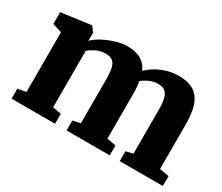

<svg xmlns="http://www.w3.org/2000/svg" viewBox="-101 -806 1207 1046"><g transform="rotate(30 502.5 -282.5)"><path d="M41.5 0V-62.5L93.5 -72.5V-448L35 -466.5V-540.5L216 -565H222.5L246.5 -533L246 -482Q268 -505 303.8 -523.2Q339.5 -541.5 377.5 -552.5Q415.5 -563.5 444 -563.5Q499 -563.5 532 -544.5Q565 -525.5 582 -487Q603.5 -508.5 633.2 -526Q663 -543.5 698.2 -553.5Q733.5 -563.5 770 -563.5Q814 -563.5 845 -551.2Q876 -539 895.8 -513Q915.5 -487 924.5 -446Q933.5 -405 933.5 -347.5V-72.5L993 -62.5V0H722V-62.5L766.5 -72.5V-343.5Q766.5 -390 759.8 -417.8Q753 -445.5 736.8 -457.5Q720.5 -469.5 691 -469.5Q673.5 -469.5 655.8 -463.8Q638 -458 622.8 -449.2Q607.5 -440.5 596.5 -431.5Q598.5 -419.5 600 -406Q601.5 -392.5 602 -378.2Q602.5 -364 602.5 -348.5V-72.5L659 -62.5V0H387.5V-62.5L435.5 -72.5V-346.5Q435.5 -392 429.2 -419Q423 -446 407.2 -457.8Q391.5 -469.5 362 -469.5Q332 -469.5 305 -456Q278 -442.5 261 -428.5V-72.5L315 -62.5V0Z"/></g></svg>

Font: Merriweather 28pt Black
Style: Regular
Weight: 900
Version: Version 2.100